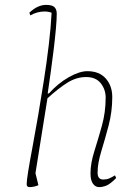

<svg xmlns="http://www.w3.org/2000/svg" viewBox="-20 -753 565 785"><path d="M101 12Q89 12 89 0Q89 -14 95.5 -54Q102 -94 113 -152.5Q124 -211 136 -281Q148 -351 159.5 -425Q171 -499 179.5 -570Q188 -641 191 -701Q177 -706 163 -706Q147 -706 132.5 -702Q118 -698 104 -690L100 -701Q118 -718 135 -725.5Q152 -733 168 -733Q194 -733 203 -723.5Q212 -714 212 -697Q212 -673 208.5 -634.5Q205 -596 199.5 -550.5Q194 -505 187.5 -458.5Q181 -412 175 -371H180Q218 -413 261.5 -437.5Q305 -462 337 -462Q386 -462 412.5 -432Q439 -402 439 -356Q439 -296 424 -239.5Q409 -183 394 -134Q379 -85 379 -47Q379 -19 402 -19Q416 -19 426.5 -23.5Q437 -28 450 -36L455 -25Q430 0 414.5 6Q399 12 385 12Q370 12 360 -2Q350 -16 350 -44Q350 -85 365.5 -134Q381 -183 396.5 -238.5Q412 -294 412 -354Q412 -387 392 -412.5Q372 -438 332 -438Q293 -438 256.5 -415.5Q220 -393 174 -351L125 -45L137 4Q129 8 119 10Q109 12 101 12Z"/></svg>

Font: Petrona Thin
Style: Italic
Weight: 100
Italic angle: -9°
Designer: Ringo R. Seeber
Foundry: Ringo R. Seeber
Version: Version 2.001; ttfautohint (v1.8.3)